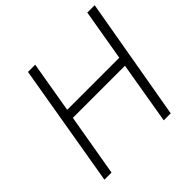

<svg xmlns="http://www.w3.org/2000/svg" viewBox="-176 -866 1032 1032"><g transform="rotate(-45 340.0 -350.0)"><path d="M173 -700 54 0H108L169 -355H565L505 0H558L680 -700H624L574 -407H178L228 -700Z"/></g></svg>

Font: Jost* 300 Light Italic
Style: Italic
Weight: 300
Italic angle: -10°
Version: Version 3.200; ttfautohint (v0.97) -l 8 -r 50 -G 200 -x 14 -